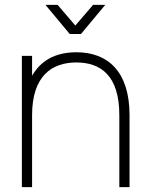

<svg xmlns="http://www.w3.org/2000/svg" viewBox="-20 -770 613 790"><path d="M267 -630H313L413 -750H363L290 -665L217 -750H167ZM471 0H513V-296C513 -474.5 425 -555 294 -555C184 -555 135.5 -499 112 -458.5V-540H70V0H112V-296C112 -458 194 -513 294 -513C395.5 -513 471 -458 471 -296Z"/></svg>

Font: Vela Sans ExtLt
Style: Regular
Weight: 200
Designer: Principal design: Mikhail Sharanda - project Manrope.
Design modification: Ravid Balaliev
Foundry: Mikhail Sharanda
Version: Version 1.001